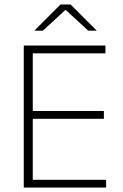

<svg xmlns="http://www.w3.org/2000/svg" viewBox="-20 -844 552 864"><path d="M87 0V-639H127.5V0ZM99.5 0V-35H457.5V0ZM109.5 -309.5V-344.5H447.5V-309.5ZM98.5 -604V-639H454.5V-604ZM252.5 -824H297.5L414.5 -707V-706H377L276.5 -798.5H273.5L173 -706H135.5V-707Z"/></svg>

Font: Anek Bangla ExtraLight
Style: Regular
Weight: 250
Designer: Sulekha Rajkumar (Bangla), Yesha Goshar (Latin)
Foundry: Ek Type
Version: Version 1.003